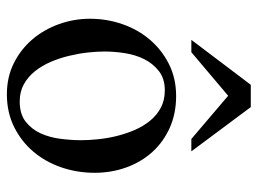

<svg xmlns="http://www.w3.org/2000/svg" viewBox="-115 -615 745 555"><g transform="rotate(90 257.5 -337.5)"><path d="M479.5 -238.8Q479.5 -188.5 463.9 -142.6Q448.2 -96.7 418.7 -61.8Q389.2 -26.9 347.2 -5.9Q305.2 15.1 252.4 15.1Q202.6 15.1 162.4 -5.1Q122.1 -25.4 93.8 -58.6Q65.4 -91.8 49.8 -135.3Q34.2 -178.7 34.2 -225.1Q34.2 -273.9 49.8 -318.8Q65.4 -363.8 94.7 -398.2Q124 -432.6 165.3 -453.4Q206.5 -474.1 257.8 -474.1Q308.1 -474.1 349.1 -455.8Q390.1 -437.5 419.2 -405.5Q448.2 -373.5 463.9 -330.3Q479.5 -287.1 479.5 -238.8ZM385.3 -199.2Q385.3 -221.2 382.6 -248Q379.9 -274.9 373.3 -301.8Q366.7 -328.6 356 -353.8Q345.2 -378.9 329.3 -398.4Q313.5 -418 291.7 -429.7Q270 -441.4 241.2 -441.4Q207.5 -441.4 185.5 -424.3Q163.6 -407.2 150.9 -381.6Q138.2 -356 133.5 -325.2Q128.9 -294.4 128.9 -267.1Q128.9 -245.1 131.8 -218.5Q134.8 -191.9 141.4 -164.6Q147.9 -137.2 158.9 -111.6Q169.9 -85.9 186 -65.9Q202.1 -45.9 223.6 -33.9Q245.1 -22 273.4 -22Q309.6 -22 331.5 -39.1Q353.5 -56.2 365.5 -82.5Q377.4 -108.9 381.3 -140.1Q385.3 -171.4 385.3 -199.2ZM381.8 -518.1 256.8 -624.5 130.9 -518.1H95.2L225.1 -689.9H289.6L417.5 -518.1Z"/></g></svg>

Font: Simplified Naskh
Style: Regular
Weight: 400
Designer: SIL International
Foundry: Arabeyes
Version: 1.02_alpha